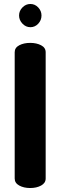

<svg xmlns="http://www.w3.org/2000/svg" viewBox="-20 -947 304 967"><path d="M54 -48V-684Q54 -707 77 -719Q100 -731 132 -731Q164 -731 187 -719Q210 -707 210 -684V-48Q210 -25 187 -12.5Q164 0 132 0Q100 0 77 -12.5Q54 -25 54 -48ZM189 -869Q189 -845 172.5 -827.5Q156 -810 133 -810Q110 -810 93 -828Q76 -846 76 -869Q76 -892 93 -909.5Q110 -927 133 -927Q156 -927 172.5 -909.5Q189 -892 189 -869Z"/></svg>

Font: Dosis
Style: ExtraBold
Weight: 800
Designer: EdgarTolentino, PabloImpallari, IginoMarini
Foundry: EdgarTolentino, PabloImpallari, IginoMarini
Version: Version 1.007